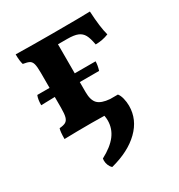

<svg xmlns="http://www.w3.org/2000/svg" viewBox="-177 -621 923 990"><g transform="rotate(-30 284.0 -126.0)"><path d="M277 -438V-265H401Q401 -242 392 -213H277V-153Q277 -105 297.5 -84Q318 -63 369 -59H415Q425 -47 430.5 -25Q436 -3 436 20Q436 101 374 161.5Q312 222 203 250Q193 241 187.5 227.5Q182 214 182 200Q182 192 183 188Q245 155 274 116.5Q303 78 303 30Q303 16 300 1Q275 0 224 0Q134 0 62 2Q62 -42 68 -59Q93 -61 105 -68Q117 -75 122 -92.5Q127 -110 127 -147V-211L45 -209Q45 -244 54 -265H127V-355Q127 -391 122.5 -407.5Q118 -424 106.5 -430.5Q95 -437 69 -441Q62 -463 62 -502Q162 -500 277 -500Q462 -500 504 -502Q509 -405 523 -355Q486 -340 445 -340Q438 -380 427 -400Q416 -420 394.5 -429Q373 -438 332 -438Z"/></g></svg>

Font: Vollkorn SC
Style: Bold
Weight: 700
Designer: Friedrich Althausen
Foundry: Friedrich Althausen
Version: Version 4.015